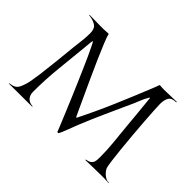

<svg xmlns="http://www.w3.org/2000/svg" viewBox="-127 -976 1259 1259"><g transform="rotate(45 502.5 -346.5)"><path d="M274 -692Q277 -676 295 -631Q313 -586 339 -527Q365 -468 394.5 -403.5Q424 -339 449 -285Q474 -231 490.5 -195Q507 -159 508 -158L511 -155H513Q573 -274 625.5 -396.5Q678 -519 728 -643Q733 -655 737.5 -667Q742 -679 746 -691L750 -693Q760 -692 770 -691.5Q780 -691 791 -691Q819 -691 847 -692.5Q875 -694 904 -694Q904 -693 904.5 -692.5Q905 -692 905 -691L903 -689Q862 -689 849 -666Q836 -643 836 -607Q836 -592 838.5 -549Q841 -506 845 -450Q849 -394 854.5 -331.5Q860 -269 865.5 -214Q871 -159 876.5 -118Q882 -77 886 -64Q889 -55 897.5 -43.5Q906 -32 917 -23Q928 -14 940 -8.5Q952 -3 963 -5Q965 -5 965 -3Q965 -1 958.5 -1.5Q952 -2 950 -2Q936 -3 923.5 -3Q911 -3 897 -3Q860 -3 823.5 -2Q787 -1 750 0Q750 -1 749.5 -1.5Q749 -2 749 -3L752 -5Q771 -8 781.5 -14.5Q792 -21 797.5 -31Q803 -41 804 -54.5Q805 -68 805 -85Q805 -148 798.5 -211.5Q792 -275 786 -338Q780 -401 774.5 -463Q769 -525 762 -588L760 -589L756 -584Q739 -556 727 -524.5Q715 -493 701 -464Q664 -382 627 -300.5Q590 -219 556 -135Q552 -125 544.5 -105.5Q537 -86 529 -65Q521 -44 513.5 -26Q506 -8 501 -1Q499 1 498 1Q492 1 490 -1Q485 -14 472.5 -45Q460 -76 442.5 -117.5Q425 -159 404.5 -208.5Q384 -258 362 -308.5Q340 -359 319.5 -406.5Q299 -454 281.5 -492Q264 -530 251.5 -555.5Q239 -581 234 -587H233Q229 -571 228 -554Q227 -537 225 -521Q214 -410 202.5 -298.5Q191 -187 191 -75Q191 -44 207.5 -25.5Q224 -7 255 -5L257 -2L256 -1L41 0L40 -1L43 -4Q66 -6 82.5 -14.5Q99 -23 109 -45Q124 -79 130.5 -115.5Q137 -152 142 -189Q159 -327 172 -465Q176 -500 180.5 -537.5Q185 -575 185 -610Q185 -653 160.5 -669Q136 -685 98 -689L96 -691L97 -693Q141 -693 184 -691.5Q227 -690 271 -694Z"/></g></svg>

Font: Cane Nero
Style: Regular
Weight: 400
Version: Version 1.000